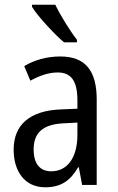

<svg xmlns="http://www.w3.org/2000/svg" viewBox="-20 -786 500 816"><path d="M215 -766H116V-757C141 -716 211 -641 252 -606H307V-617C278 -654 237 -720 215 -766ZM236 -546C179 -546 126 -531 83 -505L109 -443C149 -465 187 -478 225 -478C282 -478 309 -443 309 -359V-324L239 -321C107 -316 38 -256 38 -150C38 -58 85 10 172 10C239 10 279 -18 312 -75H315L329 0H391V-363C391 -483 345 -546 236 -546ZM252 -262 309 -265V-213C309 -113 264 -58 198 -58C152 -58 123 -87 123 -151C123 -220 160 -258 252 -262Z"/></svg>

Font: Noto Sans Gurmukhi UI Condensed
Style: Regular
Weight: 400
Width: 3
Designer: Jelle Bosma - Monotype Design Team
Foundry: Monotype Imaging Inc.
Version: Version 2.004